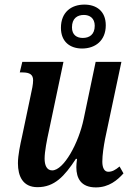

<svg xmlns="http://www.w3.org/2000/svg" viewBox="-20 -805 568 835"><path d="M337 -594C394 -594 440 -628 440 -695C440 -757 399 -785 347 -785C290 -785 245 -752 245 -684C245 -623 285 -594 337 -594ZM340 -640C314 -640 293 -653 293 -686C293 -725 316 -740 345 -740C370 -740 392 -726 392 -693C392 -654 368 -640 340 -640ZM397 10C454 10 491 -22 517 -51L500 -81C482 -66 468 -58 451 -58C435 -58 425 -73 425 -102C425 -132 431 -169 437 -201L508 -536H396L344 -288C322 -182 257 -64 207 -64C183 -64 174 -87 174 -115C174 -146 184 -197 193 -237L256 -536H77L66 -490H78C110 -490 124 -480 124 -456C124 -438 119 -415 113 -388L76 -212C68 -176 58 -130 58 -95C58 -39 79 9 143 9C217 9 260 -38 310 -114H315C313 -98 312 -87 312 -78C312 -30 332 10 397 10Z"/></svg>

Font: Noto Serif Condensed Semi
Style: Italic
Weight: 600
Width: 3
Italic angle: -12°
Designer: Monotype Design Team
Foundry: Monotype Imaging Inc.
Version: Version 1.901